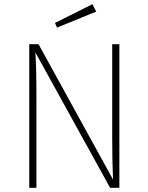

<svg xmlns="http://www.w3.org/2000/svg" viewBox="-20 -892 705 912"><path d="M419 -872 437 -837 251 -761 241 -783ZM547 -682V0H503L148 -643Q153 -576 153 -430V0H119V-682H163L517 -39Q513 -117 513 -237V-682Z"/></svg>

Font: Fira Sans UltraLight
Style: Regular
Weight: 200
Designer: Carrois Corporate & Edenspiekermann AG
Foundry: Carrois Corporate GbR & Edenspiekermann AG
Version: Version 4.106;PS 004.106;hotconv 1.0.70;makeotf.lib2.5.58329